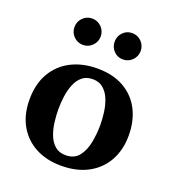

<svg xmlns="http://www.w3.org/2000/svg" viewBox="-123 -765 771 853"><g transform="rotate(20 262.5 -339.0)"><path d="M498 -236.8Q498 -169.4 469.7 -117.9Q441.4 -66.4 388.2 -37.4Q335 -8.3 260.3 -8.3Q191.9 -8.3 139.6 -35.9Q87.4 -63.5 58.1 -115Q28.8 -166.5 28.8 -237.3Q28.8 -311 59.1 -363Q89.4 -415 143.1 -442.4Q196.8 -469.7 266.1 -469.7Q340.8 -469.7 392.6 -439.9Q444.3 -410.2 471.2 -357.7Q498 -305.2 498 -236.8ZM363.3 -237.3Q363.3 -266.1 359.1 -297.6Q355 -329.1 344 -356.4Q333 -383.8 313.2 -400.9Q293.5 -418 262.7 -418Q232.4 -418 213.1 -401.6Q193.8 -385.3 183.1 -358.6Q172.4 -332 168.2 -301Q164.1 -270 164.1 -241.2Q164.1 -211.9 168 -180.2Q171.9 -148.4 182.6 -120.8Q193.4 -93.3 212.9 -76.2Q232.4 -59.1 263.7 -59.1Q304.7 -59.1 326.2 -86.9Q347.7 -114.7 355.5 -156Q363.3 -197.3 363.3 -237.3ZM419.4 -607.9Q419.4 -582.5 401.4 -564.2Q383.3 -545.9 357.4 -545.9Q331.5 -545.9 314 -564.2Q296.4 -582.5 296.4 -607.9Q296.4 -633.8 314 -652.1Q331.5 -670.4 357.4 -670.4Q383.3 -670.4 401.4 -652.1Q419.4 -633.8 419.4 -607.9ZM230.5 -607.9Q230.5 -582.5 212.4 -564.2Q194.3 -545.9 168.5 -545.9Q142.6 -545.9 124.5 -564.2Q106.4 -582.5 106.4 -607.9Q106.4 -633.8 124.5 -652.1Q142.6 -670.4 168.5 -670.4Q194.3 -670.4 212.4 -652.1Q230.5 -633.8 230.5 -607.9Z"/></g></svg>

Font: Annapurna SIL
Style: Bold
Weight: 700
Designer: Peter Martin, Annie Olsen
Foundry: SIL International
Version: Version 2.000